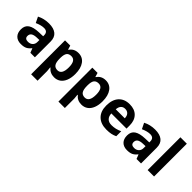

<svg xmlns="http://www.w3.org/2000/svg" viewBox="112 -1833 3147 3147"><g transform="rotate(45 1685.0 -260.0)"><path d="M424.8 0 396 -74.2H392.1Q354.5 -26.9 314.7 -8.5Q274.9 9.8 210.9 9.8Q132.3 9.8 87.2 -35.2Q42 -80.1 42 -163.1Q42 -250 102.8 -291.3Q163.6 -332.5 286.1 -336.9L380.9 -339.8V-363.8Q380.9 -446.8 295.9 -446.8Q230.5 -446.8 142.1 -407.2L92.8 -507.8Q187 -557.1 301.8 -557.1Q411.6 -557.1 470.2 -509.3Q528.8 -461.4 528.8 -363.8V0ZM380.9 -252.9 323.2 -251Q258.3 -249 226.6 -227.5Q194.8 -206.1 194.8 -162.1Q194.8 -99.1 267.1 -99.1Q318.8 -99.1 349.9 -128.9Q380.9 -158.7 380.9 -208Z M981.9 9.8Q885.7 9.8 831.1 -60.1H823.2Q831.1 8.3 831.1 19V240.2H682.1V-545.9H803.2L824.2 -475.1H831.1Q883.3 -556.2 985.8 -556.2Q1082.5 -556.2 1137.2 -481.4Q1191.9 -406.7 1191.9 -273.9Q1191.9 -186.5 1166.3 -122.1Q1140.6 -57.6 1093.3 -23.9Q1045.9 9.8 981.9 9.8ZM938 -437Q882.8 -437 857.4 -403.1Q832 -369.1 831.1 -291V-274.9Q831.1 -187 857.2 -148.9Q883.3 -110.8 939.9 -110.8Q1040 -110.8 1040 -275.9Q1040 -356.4 1015.4 -396.7Q990.7 -437 938 -437Z M1614.7 9.8Q1518.6 9.8 1463.9 -60.1H1456.1Q1463.9 8.3 1463.9 19V240.2H1314.9V-545.9H1436L1457 -475.1H1463.9Q1516.1 -556.2 1618.7 -556.2Q1715.3 -556.2 1770 -481.4Q1824.7 -406.7 1824.7 -273.9Q1824.7 -186.5 1799.1 -122.1Q1773.4 -57.6 1726.1 -23.9Q1678.7 9.8 1614.7 9.8ZM1570.8 -437Q1515.6 -437 1490.2 -403.1Q1464.8 -369.1 1463.9 -291V-274.9Q1463.9 -187 1490 -148.9Q1516.1 -110.8 1572.8 -110.8Q1672.9 -110.8 1672.9 -275.9Q1672.9 -356.4 1648.2 -396.7Q1623.5 -437 1570.8 -437Z M2173.8 -450.2Q2126.5 -450.2 2099.6 -420.2Q2072.8 -390.1 2068.8 -335H2277.8Q2276.9 -390.1 2249 -420.2Q2221.2 -450.2 2173.8 -450.2ZM2194.8 9.8Q2063 9.8 1988.8 -63Q1914.6 -135.7 1914.6 -269Q1914.6 -406.2 1983.2 -481.2Q2051.8 -556.2 2172.9 -556.2Q2288.6 -556.2 2353 -490.2Q2417.5 -424.3 2417.5 -308.1V-235.8H2065.4Q2067.9 -172.4 2103 -136.7Q2138.2 -101.1 2201.7 -101.1Q2251 -101.1 2294.9 -111.3Q2338.9 -121.6 2386.7 -144V-28.8Q2347.7 -9.3 2303.2 0.2Q2258.8 9.8 2194.8 9.8Z M2885.3 0 2856.4 -74.2H2852.5Q2814.9 -26.9 2775.1 -8.5Q2735.4 9.8 2671.4 9.8Q2592.8 9.8 2547.6 -35.2Q2502.4 -80.1 2502.4 -163.1Q2502.4 -250 2563.2 -291.3Q2624 -332.5 2746.6 -336.9L2841.3 -339.8V-363.8Q2841.3 -446.8 2756.3 -446.8Q2690.9 -446.8 2602.5 -407.2L2553.2 -507.8Q2647.5 -557.1 2762.2 -557.1Q2872.1 -557.1 2930.7 -509.3Q2989.3 -461.4 2989.3 -363.8V0ZM2841.3 -252.9 2783.7 -251Q2718.8 -249 2687 -227.5Q2655.3 -206.1 2655.3 -162.1Q2655.3 -99.1 2727.5 -99.1Q2779.3 -99.1 2810.3 -128.9Q2841.3 -158.7 2841.3 -208Z M3291.5 0H3142.6V-759.8H3291.5Z"/></g></svg>

Font: Zoram GWebM
Style: Bold
Weight: 700
Foundry: Ascender Corporation
Version: Version 1.000